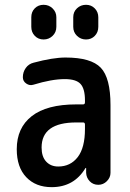

<svg xmlns="http://www.w3.org/2000/svg" viewBox="-20 -770 540 800"><path d="M297.9 -259.8Q153.3 -259.8 153.3 -155.3Q153.3 -117.2 172.4 -96.7Q191.4 -76.2 222.7 -76.2Q273.4 -76.2 303.7 -115.2Q334 -154.3 334 -232.4V-251Q334 -259.8 326.2 -259.8ZM195.3 9.8Q128.9 9.8 89.4 -31.7Q49.8 -73.2 49.8 -148.4Q49.8 -237.3 112.3 -286.1Q174.8 -335 297.9 -335H326.2Q334 -335 334 -343.8V-351.6Q334 -400.4 315.4 -420.4Q296.9 -440.4 250 -440.4Q195.3 -440.4 119.1 -417Q103.5 -412.1 89.4 -421.9Q75.2 -431.6 75.2 -448.2Q75.2 -469.7 87.4 -486.8Q99.6 -503.9 120.1 -508.8Q200.2 -530.3 252.9 -530.3Q359.4 -530.3 399.9 -487.8Q440.4 -445.3 440.4 -332V-49.8Q440.4 -30.3 425.3 -15.1Q410.2 0 389.6 0Q368.2 0 354 -14.6Q339.8 -29.3 338.9 -49.8V-69.3Q338.9 -70.3 337.9 -70.3Q335.9 -70.3 335.9 -69.3Q288.1 9.8 195.3 9.8ZM285.2 -698.2Q285.2 -720.7 300.8 -735.4Q316.4 -750 338.4 -750Q360.4 -750 375 -734.9Q389.6 -719.7 389.6 -698.2V-658.2Q389.6 -635.7 375 -620.6Q360.4 -605.5 338.4 -605.5Q316.4 -605.5 300.8 -620.6Q285.2 -635.7 285.2 -658.2ZM214.8 -698.2V-658.2Q214.8 -635.7 199.2 -620.6Q183.6 -605.5 161.6 -605.5Q139.6 -605.5 125 -620.6Q110.4 -635.7 110.4 -658.2V-698.2Q110.4 -720.7 125 -735.4Q139.6 -750 161.6 -750Q183.6 -750 199.2 -734.9Q214.8 -719.7 214.8 -698.2Z"/></svg>

Font: Rounded Mgen+ 1m medium
Style: Regular
Weight: 500
Designer: [Source Han Sans]
Ryoko NISHIZUKA  (kana & ideographs); Paul D. Hunt (Latin, Greek & Cyrillic); Wenlong ZHANG  (bopomofo
Version: Version 1.059.20150602